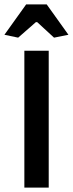

<svg xmlns="http://www.w3.org/2000/svg" viewBox="-36 -847 329 867"><path d="M-16 -690 82 -827H175L273 -690L208 -677L132 -747H126L46 -677ZM74 -618H184V0H74Z"/></svg>

Font: Athiti SemiBold
Style: Regular
Weight: 600
Designer: CadsonDemak Team
Foundry: CadsonDemak
Version: Version 1.032